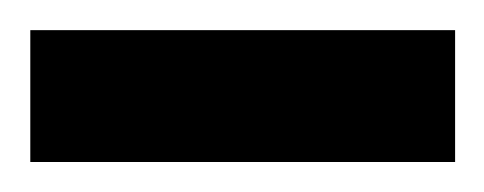

<svg xmlns="http://www.w3.org/2000/svg" viewBox="-30 -108 323 128"><path d="M-9.8 0V-87.9H273.4V0Z"/></svg>

Font: Vazir FD-WOL-UI
Style: Regular-FD-WOL-UI
Weight: 400
Designer: Saber Rastikerdar
Foundry: Saber Rastikerdar
Version: Version 30.1.0